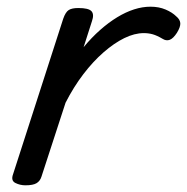

<svg xmlns="http://www.w3.org/2000/svg" viewBox="-20 -539 559 574"><path d="M56 15Q40 15 26 8Q12 1 19 -18L169 -483Q176 -503 185.5 -509Q195 -515 214 -515Q245 -515 253.5 -505.5Q262 -496 255 -476L230 -398Q254 -427 279.5 -449.5Q305 -472 330.5 -487.5Q356 -503 381 -511Q406 -519 430 -519Q455 -519 475 -510.5Q495 -502 507 -490Q518 -481 519 -470Q520 -459 509 -441Q498 -424 487.5 -420Q477 -416 466 -423Q449 -433 436.5 -436.5Q424 -440 410 -440Q382 -440 351.5 -425Q321 -410 289.5 -382.5Q258 -355 229 -317Q200 -279 176 -232L104 -11Q100 2 89.5 8.5Q79 15 56 15Z"/></svg>

Font: Playwrite CO
Style: Regular
Weight: 400
Designer: Veronika Burian, José Scaglione
Foundry: TypeTogether
Version: Version 1.000